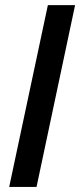

<svg xmlns="http://www.w3.org/2000/svg" viewBox="-20 -734 315 754"><path d="M16.1 0 168 -713.9H274.9L123.5 0Z"/></svg>

Font: Open Sans SemiCondensed SemiBold
Style: Italic
Weight: 600
Width: 4
Italic angle: -12°
Designer: Monotype Design Team
Foundry: Monotype Imaging Inc.
Version: Version 3.000